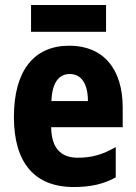

<svg xmlns="http://www.w3.org/2000/svg" viewBox="-20 -743 547 773"><path d="M407 -723H105V-615H407ZM259 -559C117 -559 36 -459 36 -272C36 -89 118 10 277 10C345 10 398 -2 446 -29V-151C393 -120 348 -108 293 -108C223 -108 187 -149 186 -231H474V-310C474 -467 395 -559 259 -559ZM261 -445C308 -445 334 -405 334 -336H187C190 -415 220 -445 261 -445Z"/></svg>

Font: Noto Sans Sinhala UI Condensed ExtraBold
Style: Regular
Weight: 800
Width: 3
Designer: Jelle Bosma - Monotype Design Team
Foundry: Monotype Imaging Inc.
Version: Version 2.006